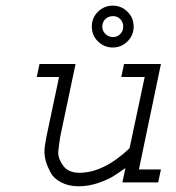

<svg xmlns="http://www.w3.org/2000/svg" viewBox="-20 -647 626 681"><path d="M120.1 -419.9H248L193.4 -161.1Q186.5 -113.3 186.5 -106.4Q186.5 -83 204.6 -58.6Q222.7 -34.2 261.7 -34.2Q347.7 -34.2 439.5 -121.1L493.2 -374H410.2L419.9 -419.9H550.8L472.7 -45.9H550.8L541 0H414.1L424.8 -50.8Q396.5 -31.2 379.4 -20.5Q362.3 -9.8 328.1 2Q293.9 13.7 258.8 13.7Q222.7 13.7 196.3 -0.5Q169.9 -14.6 158.7 -36.1Q147.5 -57.6 142.6 -75.2Q137.7 -92.8 137.7 -108.4Q137.7 -127 144.5 -161.1L189.5 -374H110.4ZM327.6 -605.5Q349.6 -627 379.9 -627Q410.2 -627 432.1 -605.5Q454.1 -584 454.1 -552.7Q454.1 -521.5 432.1 -500Q410.2 -478.5 379.9 -478.5Q349.6 -478.5 327.6 -500Q305.7 -521.5 305.7 -552.7Q305.7 -584 327.6 -605.5ZM342.8 -552.7Q342.8 -537.1 354 -526.4Q365.2 -515.6 380.9 -515.6Q396.5 -515.6 406.7 -526.4Q417 -537.1 417 -552.7Q417 -568.4 406.7 -579.1Q396.5 -589.8 380.9 -589.8Q365.2 -589.8 354 -579.6Q342.8 -569.3 342.8 -552.7Z"/></svg>

Font: Thabit-Oblique
Style: Oblique
Weight: 500
Designer: Regenerated by Nadim Shaikli
Foundry: MAK Alagha
Version: 0.01